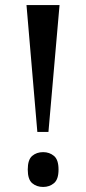

<svg xmlns="http://www.w3.org/2000/svg" viewBox="-20 -734 341 761"><path d="M128 -211 85 -714H216L172 -211ZM151 7Q125 7 107.5 -8Q90 -23 90 -62Q90 -101 107.5 -116Q125 -131 151 -131Q176 -131 194 -116Q212 -101 212 -62Q212 -23 194 -8Q176 7 151 7Z"/></svg>

Font: Noto Serif Khmer ExtraCondensed SemiBold
Style: Regular
Weight: 600
Width: 2
Designer: Danh Hong and the Monotype Design Team
Foundry: Monotype Imaging Inc.
Version: Version 2.004; ttfautohint (v1.8.4.7-5d5b)